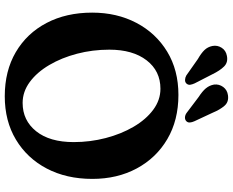

<svg xmlns="http://www.w3.org/2000/svg" viewBox="-106 -857 978 806"><g transform="rotate(90 383.0 -454.0)"><path d="M378.5 -714Q484.5 -714 563.8 -667.5Q643 -621 687 -539.2Q731 -457.5 731 -352.5Q731 -244 687.5 -161.2Q644 -78.5 566 -31.8Q488 15 384 15Q278 15 199 -31.2Q120 -77.5 76.5 -160.2Q33 -243 33 -352Q33 -455.5 76 -537.5Q119 -619.5 196.8 -666.8Q274.5 -714 378.5 -714ZM576.5 -274.5Q576.5 -343.5 559.5 -408.8Q542.5 -474 512 -526Q481.5 -578 440.8 -608.2Q400 -638.5 352.5 -638.5Q278 -638.5 233.2 -580.5Q188.5 -522.5 188.5 -424Q188.5 -353.5 205.5 -288.5Q222.5 -223.5 253 -171.8Q283.5 -120 324.2 -90Q365 -60 412 -60Q485.5 -60 531 -116.8Q576.5 -173.5 576.5 -274.5ZM453.5 -857 489 -781Q493.5 -771 494.2 -762.2Q495 -753.5 488.5 -747Q482 -741 472.5 -741.5Q463 -742 454.5 -748L387 -799Q363 -814.5 350.8 -829.2Q338.5 -844 335 -863.5Q332.5 -884.5 345 -901.8Q357.5 -919 380 -922Q408 -926 424.2 -907.2Q440.5 -888.5 453.5 -857ZM291.5 -857 330 -782Q334.5 -772 335.8 -763.5Q337 -755 331 -748Q325 -741.5 315.5 -741.8Q306 -742 297 -747L228 -795.5Q203.5 -809.5 190.2 -823.2Q177 -837 173 -856.5Q169 -877.5 180.5 -895.5Q192 -913.5 214.5 -917.5Q242 -923 259.2 -905.5Q276.5 -888 291.5 -857Z"/></g></svg>

Font: Fraunces 72pt S100 SemiBold
Style: Regular
Weight: 600
Version: Version 1.000; ttfautohint (v1.8.3)